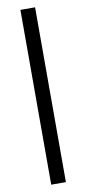

<svg xmlns="http://www.w3.org/2000/svg" viewBox="-100 -812 440 979"><g transform="rotate(-10 120.0 -322.5)"><path d="M82 130V-775H158V130Z"/></g></svg>

Font: Raleway-v4020 Medium
Style: Regular
Weight: 500
Designer: Matt McInerney, Pablo Impallari, Rodrigo Fuenzalida
Foundry: Matt McInerney, Pablo Impallari, Rodrigo Fuenzalida
Version: Version 4.020;PS 004.020;hotconv 1.0.88;makeotf.lib2.5.64775